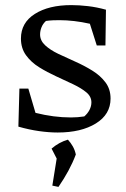

<svg xmlns="http://www.w3.org/2000/svg" viewBox="-20 -512 493 752"><path d="M52 -16 56 -165H91L119 -70Q155 -61 189.5 -56.5Q224 -52 258 -52Q271 -52 284 -53Q297 -54 310 -56Q323 -67 330.5 -81.5Q338 -96 338 -111Q338 -134 318 -150.5Q298 -167 266.5 -182Q235 -197 200 -213Q165 -229 133.5 -248.5Q102 -268 82 -295.5Q62 -323 62 -361Q62 -423 116.5 -457.5Q171 -492 259 -492Q290 -492 324.5 -488Q359 -484 395 -474L393 -334H359L332 -419Q269 -433 213 -433Q200 -433 187.5 -432.5Q175 -432 160 -430Q148 -419 142.5 -405Q137 -391 137 -377Q137 -353 157 -334.5Q177 -316 208.5 -301Q240 -286 275 -270.5Q310 -255 341.5 -235.5Q373 -216 393 -189.5Q413 -163 413 -126Q413 -64 355.5 -28.5Q298 7 206 7Q172 7 133 1.5Q94 -4 52 -16ZM287 -40Q289 -41 290 -41ZM185 215 202 109 182 70Q211 45 246 35Q257 47 265 61Q273 75 277 93Q265 125 248 156.5Q231 188 209 220Z"/></svg>

Font: Piazzolla
Style: Regular
Weight: 400
Designer: Juan Pablo del Peral
Foundry: Huerta Tipografica
Version: Version 1.330